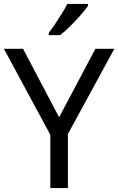

<svg xmlns="http://www.w3.org/2000/svg" viewBox="-20 -964 606 984"><path d="M283 -363 469 -714H566L328 -277V0H238V-273L0 -714H98ZM431 -934Q419 -916 394 -887.5Q369 -859 340.5 -830.5Q312 -802 288 -784H230V-796Q245 -815 262.5 -841Q280 -867 297 -894.5Q314 -922 325 -944H431Z"/></svg>

Font: Go Noto Kurrent-Regular
Style: Regular
Weight: 400
Designer: Monotype Design Team
Foundry: Monotype Imaging Inc.
Version: Version 2.012; ttfautohint (v1.8.4.7-5d5b)